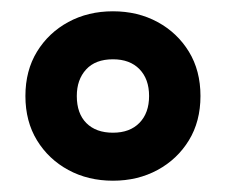

<svg xmlns="http://www.w3.org/2000/svg" viewBox="-20 -744 400 340"><path d="M180 -424Q136 -424 101 -443Q66 -462 45.5 -495.5Q25 -529 25 -574Q25 -619 45.5 -652.5Q66 -686 101 -705Q136 -724 180 -724Q224 -724 259 -705Q294 -686 314.5 -652.5Q335 -619 335 -574Q335 -529 314.5 -495.5Q294 -462 259 -443Q224 -424 180 -424ZM180 -509Q210 -509 227 -526.5Q244 -544 244 -574Q244 -604 227 -621.5Q210 -639 180 -639Q149 -639 132.5 -621Q116 -603 116 -574Q116 -543 133 -526Q150 -509 180 -509Z"/></svg>

Font: Noto Sans Hebrew ExtraCondensed ExtraBold
Style: Regular
Weight: 800
Width: 2
Designer: Monotype Design Team
Foundry: Monotype Imaging Inc.
Version: Version 2.004; ttfautohint (v1.8.4.7-5d5b)